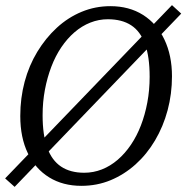

<svg xmlns="http://www.w3.org/2000/svg" viewBox="-27 -709 726 748"><path d="M679 -656 30 19 -7 -14 643 -689ZM290 15Q218 15 164.5 -18Q111 -51 81.5 -112Q52 -173 52 -257Q52 -327 69 -390.5Q86 -454 118.5 -507.5Q151 -561 194.5 -601Q238 -641 291 -663Q344 -685 403 -685Q476 -685 530 -651Q584 -617 613.5 -555Q643 -493 643 -412Q643 -343 626 -279.5Q609 -216 577 -162Q545 -108 501 -68.5Q457 -29 404 -7Q351 15 290 15ZM301 -36Q337 -36 370 -49Q403 -62 431.5 -86.5Q460 -111 483 -145Q506 -179 522 -220.5Q538 -262 547 -310Q556 -358 556 -410Q556 -488 538 -537.5Q520 -587 484 -610.5Q448 -634 393 -634Q358 -634 325 -621Q292 -608 263.5 -583.5Q235 -559 212 -525Q189 -491 173 -449Q157 -407 148 -359.5Q139 -312 139 -260Q139 -183 157 -133.5Q175 -84 211 -60Q247 -36 301 -36Z"/></svg>

Font: Source Serif 4 18pt
Style: Italic
Weight: 400
Italic angle: -12°
Designer: Frank Grießhammer
Foundry: Adobe Systems Incorporated
Version: Version 4.004;hotconv 1.0.116;makeotfexe 2.5.65601